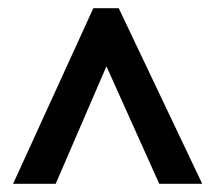

<svg xmlns="http://www.w3.org/2000/svg" viewBox="-20 -735 526 469"><path d="M12 -286 208 -715H270L474 -286H369L240 -573L116 -286Z"/></svg>

Font: Noto Sans Disp Cond SemBd
Style: Regular
Weight: 600
Width: 3
Designer: Monotype Design Team
Foundry: Monotype Imaging Inc.
Version: Version 2.000;GOOG;noto-source:20170915:90ef993387c0; ttfaut